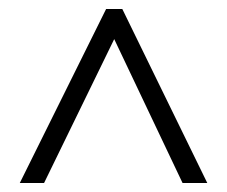

<svg xmlns="http://www.w3.org/2000/svg" viewBox="-20 -735 504 427"><path d="M24 -328H78L234 -648L386 -328H441L252 -715H216Z"/></svg>

Font: Noto Sans Gujarati Condensed Light
Style: Regular
Weight: 300
Width: 3
Designer: Jelle Bosma - Monotype Design Team, Universal Thirst
Foundry: Monotype Imaging Inc.
Version: Version 2.106